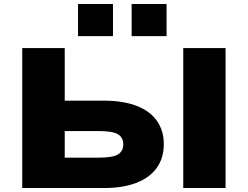

<svg xmlns="http://www.w3.org/2000/svg" viewBox="-20 -947 1248 967"><path d="M92 0V-705H306V-440H504Q599 -440 666.5 -414.5Q734 -389 769.5 -339.5Q805 -290 805 -221Q805 -151 769.5 -101.5Q734 -52 666.5 -26Q599 0 504 0ZM306 -153H476Q548 -153 574.5 -169.5Q601 -186 601 -220Q601 -254 574.5 -270.5Q548 -287 476 -287H306ZM903 0V-705H1116V0ZM643 -765V-927H819V-765ZM373 -765V-927H549V-765Z"/></svg>

Font: Nunito Sans 10pt Expanded Black
Style: Regular
Weight: 900
Width: 7
Designer: Vernon Adams
Foundry: Vernon Adams
Version: Version 3.101;gftools[0.9.27]